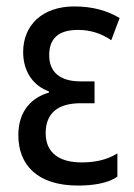

<svg xmlns="http://www.w3.org/2000/svg" viewBox="-20 -567 416 597"><path d="M223 10C268 10 317 3 345 -18V-90C310 -68 270 -62 234 -62C164 -62 122 -92 122 -153C122 -216 161 -246 231 -246H274V-314H230C169 -314 133 -341 133 -395C133 -447 161 -474 223 -474C261 -474 295 -463 326 -442L352 -511C313 -534 268 -547 211 -547C113 -547 52 -490 52 -405C52 -342 86 -299 132 -283V-279C82 -265 37 -225 37 -147C37 -56 94 10 223 10Z"/></svg>

Font: Noto Sans Condensed
Style: Regular
Weight: 400
Width: 3
Designer: Monotype Design Team
Foundry: Monotype Imaging Inc.
Version: Version 2.013